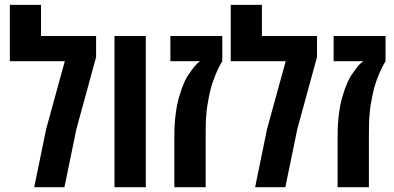

<svg xmlns="http://www.w3.org/2000/svg" viewBox="-20 -780 1641 800"><path d="M122.6 0 172.4 -242.7 250 -524.9H21V-759.8H150.9V-629.9H380.4V-542L298.3 -242.2L248.5 0Z M457 0V-629.9H587.4V0Z M706.5 0V-211.9Q706.5 -308.1 726.6 -377.4Q746.6 -446.8 772 -478Q777.3 -486.8 789.3 -501.7Q801.3 -516.6 814 -524.9H689.9V-629.9H906.2V-524.9Q900.9 -517.6 890.1 -495.8Q879.4 -474.1 868.7 -444.3Q857.9 -414.6 851.6 -382.3Q846.7 -356.9 843.8 -339.1Q840.8 -321.3 839.8 -302.7Q837.9 -284.7 837.4 -263.2Q836.9 -241.7 836.9 -211.9V0Z M1043 0 1092.8 -242.7 1170.4 -524.9H941.4V-759.8H1071.3V-629.9H1300.8V-542L1218.8 -242.2L1168.9 0Z M1386.7 0V-211.9Q1386.7 -308.1 1406.7 -377.4Q1426.8 -446.8 1452.1 -478Q1457.5 -486.8 1469.5 -501.7Q1481.4 -516.6 1494.1 -524.9H1370.1V-629.9H1586.4V-524.9Q1581.1 -517.6 1570.3 -495.8Q1559.6 -474.1 1548.8 -444.3Q1538.1 -414.6 1531.7 -382.3Q1526.9 -356.9 1523.9 -339.1Q1521 -321.3 1520 -302.7Q1518.1 -284.7 1517.6 -263.2Q1517.1 -241.7 1517.1 -211.9V0Z"/></svg>

Font: Open Sans Condensed
Style: Bold
Weight: 700
Width: 3
Designer: Monotype Design Team
Foundry: Monotype Imaging Inc.
Version: Version 3.003; ttfautohint (v1.8.4)